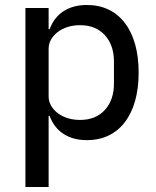

<svg xmlns="http://www.w3.org/2000/svg" viewBox="-20 -550 625 770"><path d="M82 -518H175V-433H179Q197 -481 235.5 -505.5Q274 -530 328 -530Q377 -530 415.5 -511.5Q454 -493 481 -457.5Q508 -422 522 -372Q536 -322 536 -259Q536 -196 522 -146Q508 -96 481 -60.5Q454 -25 415.5 -6.5Q377 12 328 12Q274 12 235.5 -12.5Q197 -37 179 -85H175V200H82ZM301 -69Q364 -69 400.5 -109Q437 -149 437 -215V-303Q437 -369 400.5 -409Q364 -449 301 -449Q275 -449 252 -442Q229 -435 212 -422Q195 -409 185 -392Q175 -375 175 -354V-164Q175 -143 185 -126Q195 -109 212 -96Q229 -83 252 -76Q275 -69 301 -69Z"/></svg>

Font: IBM Plex Sans Thai Text
Style: Regular
Weight: 450
Designer: Mike Abbink, Paul van der Laan, Pieter van Rosmalen, Ben Mitchell, Mark Frömberg
Foundry: Bold Monday
Version: Version 1.1